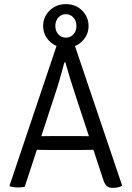

<svg xmlns="http://www.w3.org/2000/svg" viewBox="-20 -902 637 928"><path d="M254.5 -683.5H341L570.5 -4.5Q561.5 1 550 3.5Q538.5 6 525 6Q506.5 6 496.8 -2Q487 -10 479 -33.5L347.5 -433Q332.5 -477.5 319 -522Q305.5 -566.5 296 -600.5H291Q286 -581 279.8 -558.2Q273.5 -535.5 267.5 -515Q261.5 -494.5 257.5 -481.5L99.5 1Q92.5 2.5 83.5 3.2Q74.5 4 65.5 4Q54 4 45.5 2.5Q37 1 28 -1L26 -4.5ZM227 -177Q223.5 -177 206.5 -177.2Q189.5 -177.5 172.2 -177.8Q155 -178 151.5 -178H121L145.5 -243.5H172.5Q176 -243.5 190.5 -243.8Q205 -244 219.5 -244.2Q234 -244.5 237.5 -244.5H352Q355 -244.5 370 -244.2Q385 -244 400.2 -243.8Q415.5 -243.5 419 -243.5H446L468 -178H438Q434 -178 416.5 -177.8Q399 -177.5 381.8 -177.2Q364.5 -177 361.5 -177ZM188.5 -776.5Q188.5 -820 219.8 -851Q251 -882 298.5 -882Q346 -882 377 -851Q408 -820 408 -776.5Q408 -733.5 377 -702.5Q346 -671.5 298.5 -671.5Q251 -671.5 219.8 -702.5Q188.5 -733.5 188.5 -776.5ZM247.5 -776.5Q247.5 -752 262 -736Q276.5 -720 298.5 -720Q320 -720 334.8 -736Q349.5 -752 349.5 -776.5Q349.5 -801 334.8 -817.2Q320 -833.5 298.5 -833.5Q276.5 -833.5 262 -817.2Q247.5 -801 247.5 -776.5Z"/></svg>

Font: Signika Light
Style: Regular
Weight: 300
Designer: Anna Giedry
Foundry: Anna Giedry
Version: Version 2.000